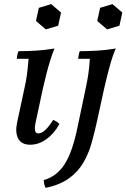

<svg xmlns="http://www.w3.org/2000/svg" viewBox="-20 -689 615 934"><path d="M127 15Q84 15 68.5 -15Q53 -45 63 -92L99 -260Q106 -290 110.5 -321.5Q115 -353 119 -403H62Q62 -411 64.5 -422Q67 -433 70 -440Q109 -440 153 -442.5Q197 -445 245 -453Q234 -427 223 -391Q212 -355 203.5 -320Q195 -285 189 -260L153 -92Q148 -69 150.5 -54.5Q153 -40 167 -40Q181 -40 198.5 -55Q216 -70 239 -106Q248 -102 255 -97.5Q262 -93 269 -86Q245 -41 207 -13Q169 15 127 15ZM229 -669 277 -628 263 -564 203 -546 155 -587 169 -651ZM202 225Q198 218 195.5 207.5Q193 197 193 187Q256 169 293.5 111Q331 53 355 -60L397 -260Q405 -296 410 -331Q415 -366 417 -403H360Q361 -411 363 -421.5Q365 -432 368 -440Q406 -440 451 -442.5Q496 -445 543 -453Q531 -426 520.5 -390.5Q510 -355 501.5 -320Q493 -285 487 -260L453 -104Q441 -49 426.5 3.5Q412 56 386.5 100.5Q361 145 317 177.5Q273 210 202 225ZM527 -669 575 -628 561 -564 501 -546 453 -587 467 -651Z"/></svg>

Font: Poltawski Nowy
Style: Italic
Weight: 400
Italic angle: -12°
Designer: Adam Pótawski, Mateusz Machalski, Borys Kosmynka, Ania Wieluska
Foundry: Capitalics.wtf
Version: Version 1.001;gftools[0.9.25]